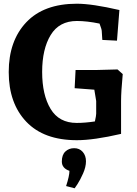

<svg xmlns="http://www.w3.org/2000/svg" viewBox="-20 -740 739 1034"><path d="M394 -720Q476 -720 623 -686L610 -521L531 -525L528 -572Q528 -582 516 -613Q448 -627 394 -627Q299 -627 253 -551.5Q207 -476 207 -352.5Q207 -229 252.5 -153.5Q298 -78 393 -78Q438 -78 491 -86Q498 -117 498 -128V-196L488 -257L382 -265L387 -363H498L613 -366L641 -341Q632 -246 632 -196V-19Q485 15 394 15Q216 15 121.5 -84.5Q27 -184 27 -352Q27 -520 121.5 -620Q216 -720 394 -720ZM354 180Q313 166 313 130Q313 94 332 76Q351 58 379.5 58Q408 58 425.5 78Q443 98 443 128.5Q443 159 427.5 194Q412 229 397 252L382 274L336 262Q354 207 354 180Z"/></svg>

Font: Andada SC
Style: Bold
Weight: 700
Designer: Carolina Giovagnoli
Foundry: Carolina Giovagnoli
Version: Version 1.003